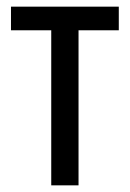

<svg xmlns="http://www.w3.org/2000/svg" viewBox="-20 -557 390 577"><path d="M337 -466H216V0H134V-466H13V-537H337Z"/></svg>

Font: Noto Sans Display Condensed
Style: Regular
Weight: 400
Width: 3
Designer: Monotype Design Team
Foundry: Monotype Imaging Inc.
Version: Version 2.003